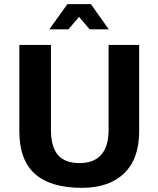

<svg xmlns="http://www.w3.org/2000/svg" viewBox="-20 -883 761 923"><path d="M73 -252V-667H225V-258Q225 -177 258.5 -138Q292 -99 363 -99Q431 -99 466.5 -139Q502 -179 502 -258V-667H649V-252Q649 -119 576.5 -49.5Q504 20 374 20Q223 20 148 -47Q73 -114 73 -252ZM417 -863 503 -742H411L360 -802L309 -742H217L304 -863Z"/></svg>

Font: XXII Aven Bold
Style: Regular
Weight: 700
Designer: Lecter Johnson
Foundry: Doubletwo Studios
Version: Version 1.001